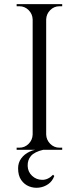

<svg xmlns="http://www.w3.org/2000/svg" viewBox="-20 -720 378 923"><path d="M202 -700V0H137V-700ZM140 -73V0H60V-10Q60 -10 66.5 -10Q73 -10 73 -10Q99 -10 117.5 -28.5Q136 -47 137 -73ZM140 -627H137Q136 -653 117.5 -671.5Q99 -690 73 -690Q73 -690 66.5 -690Q60 -690 60 -690V-700H140ZM199 -73H202Q203 -47 221.5 -28.5Q240 -10 266 -10Q266 -10 272 -10Q278 -10 279 -10V0H199ZM199 -627V-700H279V-690Q278 -690 272 -690Q266 -690 266 -690Q240 -690 221.5 -671.5Q203 -653 202 -627ZM178 -3 188 0Q146 10 129 29.5Q112 49 113 78Q114 106 134 125Q154 144 182.5 144.5Q211 145 235 120L241 126Q232 151 212 165Q192 179 167.5 182Q143 185 120 176Q97 167 82 145.5Q67 124 67 89Q67 62 82 41.5Q97 21 122.5 9Q148 -3 178 -3Z"/></svg>

Font: Cinzel
Style: Regular
Weight: 400
Designer: Natanael Gama
Version: Version 2.000